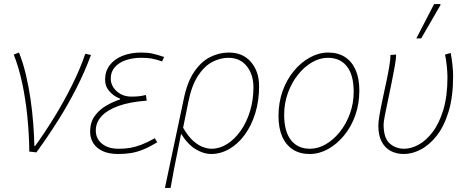

<svg xmlns="http://www.w3.org/2000/svg" viewBox="-20 -750 2304 950"><path d="M125 0Q124 -86 115.5 -171.5Q107 -257 90.5 -335.5Q74 -414 48 -480L74 -490Q94 -440 108 -381Q122 -322 131 -260Q140 -198 144.5 -138.5Q149 -79 150 -28H154Q202 -94 249.5 -171.5Q297 -249 337 -329.5Q377 -410 402 -484L430 -478Q400 -396 358.5 -314.5Q317 -233 267 -153.5Q217 -74 160 4Z M564 12Q520 12 489 -2Q458 -16 442 -41Q426 -66 426 -98Q426 -145 449 -176.5Q472 -208 506 -227.5Q540 -247 574 -258V-262Q544 -273 522 -297.5Q500 -322 500 -356Q500 -397 522.5 -427Q545 -457 585.5 -473.5Q626 -490 680 -490Q712 -490 736 -484.5Q760 -479 792 -468L782 -446Q751 -457 729 -460.5Q707 -464 678 -464Q637 -464 603 -452.5Q569 -441 548.5 -418Q528 -395 528 -362Q528 -325 557.5 -298.5Q587 -272 630 -272Q650 -272 665 -273.5Q680 -275 702 -280L706 -252Q623 -246 567 -226Q511 -206 482.5 -175Q454 -144 454 -104Q454 -64 484.5 -39Q515 -14 566 -14Q599 -14 625 -18.5Q651 -23 679.5 -34Q708 -45 746 -66L758 -46Q720 -23 689.5 -10.5Q659 2 629.5 7Q600 12 564 12Z M796 180 890 -264Q907 -345 941 -395Q975 -445 1019.5 -467.5Q1064 -490 1112 -490Q1182 -490 1222 -443Q1262 -396 1262 -324Q1262 -251 1243 -189.5Q1224 -128 1190.5 -82.5Q1157 -37 1114 -12.5Q1071 12 1024 12Q989 12 950 -10.5Q911 -33 876 -88Q866 -36 857.5 5Q849 46 841 87Q833 128 824 180ZM1026 -14Q1067 -14 1104 -37.5Q1141 -61 1170.5 -102.5Q1200 -144 1217 -199.5Q1234 -255 1234 -318Q1234 -381 1201 -422.5Q1168 -464 1110 -464Q1069 -464 1029.5 -443Q990 -422 959 -374Q928 -326 912 -246L886 -118Q911 -75 936.5 -52.5Q962 -30 985.5 -22Q1009 -14 1026 -14Z M1512 12Q1464 12 1429.5 -10Q1395 -32 1376.5 -74Q1358 -116 1358 -176Q1358 -243 1378.5 -300Q1399 -357 1434.5 -399.5Q1470 -442 1514 -466Q1558 -490 1604 -490Q1652 -490 1686.5 -468Q1721 -446 1739.5 -404Q1758 -362 1758 -302Q1758 -235 1737.5 -178Q1717 -121 1681.5 -78.5Q1646 -36 1602.5 -12Q1559 12 1512 12ZM1514 -14Q1554 -14 1592.5 -36.5Q1631 -59 1662 -98Q1693 -137 1711.5 -188Q1730 -239 1730 -296Q1730 -379 1696.5 -421.5Q1663 -464 1602 -464Q1562 -464 1523.5 -441.5Q1485 -419 1454 -380Q1423 -341 1404.5 -290Q1386 -239 1386 -182Q1386 -100 1419.5 -57Q1453 -14 1514 -14Z M1978 12Q1942 12 1913.5 -3Q1885 -18 1868.5 -49Q1852 -80 1852 -128Q1852 -148 1858 -182.5Q1864 -217 1873 -259Q1882 -301 1891 -343Q1900 -385 1906 -420.5Q1912 -456 1912 -478L1940 -480Q1940 -460 1933.5 -423.5Q1927 -387 1918 -342.5Q1909 -298 1900 -255.5Q1891 -213 1884.5 -180Q1878 -147 1878 -134Q1878 -67 1908 -40.5Q1938 -14 1980 -14Q2014 -14 2051 -34Q2088 -54 2120.5 -96.5Q2153 -139 2173.5 -206.5Q2194 -274 2194 -368Q2194 -392 2190.5 -424.5Q2187 -457 2182 -480L2210 -488Q2215 -463 2218.5 -430.5Q2222 -398 2222 -374Q2222 -271 2199.5 -197.5Q2177 -124 2140.5 -78Q2104 -32 2061.5 -10Q2019 12 1978 12ZM2040 -560 2128 -730H2158L2160 -726L2064 -560Z"/></svg>

Font: Source Sans 3 VF
Style: Italic
Weight: 200
Italic angle: -11°
Designer: Paul D. Hunt
Foundry: Adobe Systems Incorporated
Version: Version 3.042;hotconv 1.0.118;makeotfexe 2.5.65603